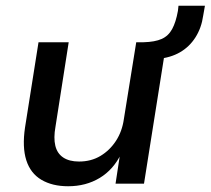

<svg xmlns="http://www.w3.org/2000/svg" viewBox="-20 -639 733 668"><path d="M217 9Q162 9 124 -13.5Q86 -36 71.5 -81.5Q57 -127 67 -195L114 -492H219L173 -198Q166 -159 172.5 -132Q179 -105 200 -91Q221 -77 255 -77Q297 -77 329.5 -96.5Q362 -116 383.5 -149Q405 -182 411 -225L454 -492H559L481 0H382L398 -105H402Q375 -49 327 -20Q279 9 217 9ZM528 -434 475 -471 479 -492Q519 -493 542.5 -503.5Q566 -514 579 -538Q592 -562 599 -601L601 -619H693L687 -585Q681 -542 660 -509Q639 -476 606 -457Q573 -438 528 -434Z"/></svg>

Font: Nunito Sans 10pt SemiBold
Style: Italic
Weight: 600
Italic angle: -9°
Designer: Vernon Adams
Foundry: Vernon Adams
Version: Version 3.101;gftools[0.9.27]